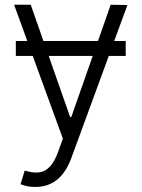

<svg xmlns="http://www.w3.org/2000/svg" viewBox="-20 -565 585 790"><path d="M497.2 -396.3V-334.9H427.6L273.1 86.3Q229.4 204.2 125.7 204.2Q90.2 204.2 64.6 192.8L81.7 136.7Q114 147 139.2 144.5Q164.4 142 184.3 121.6Q204.2 101.2 218.8 60.7L238.6 5.3L114.7 -334.9H45.1V-396.3H92.3L38 -545.5H106.5L158.7 -396.3H383.2L435.4 -545.5L504.3 -544.4L449.9 -396.3ZM361.5 -334.9H180.4L268.5 -83.5H273.4Z"/></svg>

Font: Inter Light BETA
Style: Regular
Weight: 300
Designer: Rasmus Andersson
Foundry: rsms
Version: Version 3.011;git-f93a4a705